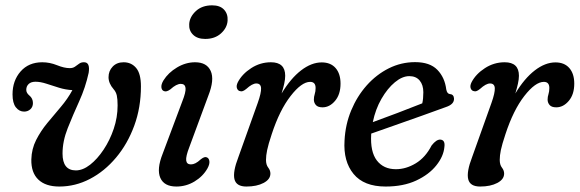

<svg xmlns="http://www.w3.org/2000/svg" viewBox="-20 -690 2174 720"><path d="M508.5 -366Q508.5 -287 483.5 -218.8Q458.5 -150.5 415.2 -99Q372 -47.5 317.2 -19Q262.5 9.5 202.5 9.5Q151 9.5 123.8 -16.5Q96.5 -42.5 97.5 -92Q98.5 -131.5 115.5 -165Q132.5 -198.5 157.5 -228.8Q182.5 -259 208 -289Q233.5 -319 251.5 -352Q225.5 -353.5 200.8 -361.2Q176 -369 153.8 -376.2Q131.5 -383.5 113 -383.5Q96.5 -383.5 87.5 -375Q78.5 -366.5 78.5 -353Q78.5 -341.5 90 -332Q103.5 -321 103.5 -303.5Q103.5 -289 93.8 -280.2Q84 -271.5 70.5 -271.5Q52 -271.5 39.5 -287.5Q27 -303.5 27 -336Q27 -387.5 57.2 -422Q87.5 -456.5 138.5 -456.5Q166.5 -456.5 193.8 -445.5Q221 -434.5 241.5 -434.5Q253.5 -434.5 261.2 -440Q269 -445.5 276.8 -451.2Q284.5 -457 296 -456.5Q318.5 -456 312.5 -417Q300.5 -362 277 -310.2Q253.5 -258.5 234 -209.5Q214.5 -160.5 214.5 -114Q214.5 -51 264.5 -51Q290.5 -51 317.8 -72.2Q345 -93.5 368.5 -128.8Q392 -164 406.5 -207Q421 -250 421 -294.5Q421 -318.5 418 -332Q415 -345.5 406 -355.5Q387 -377.5 387 -400.5Q387 -424 402.5 -440.2Q418 -456.5 443.5 -456.5Q472.5 -456.5 490.5 -435.2Q508.5 -414 508.5 -366Z M749.5 -544Q720 -544 704 -559.8Q688 -575.5 689.5 -599.5Q691 -626.5 714.2 -648.2Q737.5 -670 775.5 -670Q805 -670 820 -654Q835 -638 833.5 -613Q832 -586 809 -565Q786 -544 749.5 -544ZM689.5 -137Q676.5 -103.5 678.2 -88.5Q680 -73.5 696 -73.5Q704 -73.5 712.8 -77.8Q721.5 -82 733.5 -93Q748 -104.5 756.5 -99.5Q764 -96 765.2 -85Q766.5 -74 758 -58.5Q741 -28.5 709.5 -9.5Q678 9.5 641.5 9.5Q595.5 9.5 581.2 -23Q567 -55.5 590 -113.5L663.5 -309.5Q677.5 -344.5 675.8 -360Q674 -375.5 658 -375.5Q641.5 -375.5 619 -355Q604 -344 594.5 -348.5Q586.5 -351.5 585.2 -362.5Q584 -373.5 593 -388.5Q611 -417.5 643.8 -437Q676.5 -456.5 711.5 -456.5Q755.5 -456.5 770.2 -423.8Q785 -391 761 -330.5Z M881.5 -348Q872.5 -349 868.8 -358.5Q865 -368 872 -382Q888 -412.5 922 -434.5Q956 -456.5 996 -456.5Q1049.5 -456.5 1049.5 -406Q1049.5 -393 1045.8 -376Q1042 -359 1036 -339.5Q1070 -396 1109 -426Q1148 -456 1186.5 -456Q1220 -456 1238.5 -434.8Q1257 -413.5 1257 -376.5Q1257 -336 1236.5 -311.8Q1216 -287.5 1189.5 -287.5Q1172 -287.5 1164.5 -296.2Q1157 -305 1157 -316.5Q1157 -327 1160.2 -337Q1163.5 -347 1163.5 -360Q1163.5 -383 1143 -383Q1111 -383 1069.8 -330Q1028.5 -277 999 -187Q986 -148 981.8 -127.2Q977.5 -106.5 977.5 -90.5Q977.5 -72 985.8 -61.5Q994 -51 994 -39Q994 -17.5 968.5 -4Q943 9.5 904 9.5Q866 9.5 859.2 -18Q852.5 -45.5 874 -101L946.5 -304Q960 -342 959 -359.5Q958 -377 941 -377Q926 -377 903.5 -356.5Q889.5 -345 881.5 -348Z M1646.5 -139Q1643.5 -104 1616.2 -69.8Q1589 -35.5 1540.8 -13Q1492.5 9.5 1426 9.5Q1344.5 9.5 1305.8 -37.8Q1267 -85 1272 -163Q1275 -223 1297 -276Q1319 -329 1355.2 -369.8Q1391.5 -410.5 1438 -433.8Q1484.5 -457 1536.5 -457Q1592 -457 1620 -428.2Q1648 -399.5 1653.5 -354.5Q1656.5 -339 1666 -337.5Q1681.5 -336.5 1682.5 -321Q1684 -299 1652 -288.5Q1614 -274.5 1562 -256Q1510 -237.5 1458.8 -219.5Q1407.5 -201.5 1372 -189V-187Q1368 -121 1393.2 -88.2Q1418.5 -55.5 1464.5 -55.5Q1502.5 -55.5 1539 -77.5Q1575.5 -99.5 1598.5 -144.5Q1616.5 -167.5 1631.5 -166.5Q1650 -165 1646.5 -139ZM1515 -404.5Q1488.5 -404.5 1460.8 -381.5Q1433 -358.5 1410.5 -319.5Q1388 -280.5 1378 -232Q1418 -246.5 1470.8 -266.5Q1523.5 -286.5 1563.5 -302.5Q1567.5 -319 1567.5 -344Q1567.5 -371.5 1553.8 -388Q1540 -404.5 1515 -404.5Z M1758 -348Q1749 -349 1745.2 -358.5Q1741.5 -368 1748.5 -382Q1764.5 -412.5 1798.5 -434.5Q1832.5 -456.5 1872.5 -456.5Q1926 -456.5 1926 -406Q1926 -393 1922.2 -376Q1918.5 -359 1912.5 -339.5Q1946.5 -396 1985.5 -426Q2024.5 -456 2063 -456Q2096.5 -456 2115 -434.8Q2133.5 -413.5 2133.5 -376.5Q2133.5 -336 2113 -311.8Q2092.5 -287.5 2066 -287.5Q2048.5 -287.5 2041 -296.2Q2033.5 -305 2033.5 -316.5Q2033.5 -327 2036.8 -337Q2040 -347 2040 -360Q2040 -383 2019.5 -383Q1987.5 -383 1946.2 -330Q1905 -277 1875.5 -187Q1862.5 -148 1858.2 -127.2Q1854 -106.5 1854 -90.5Q1854 -72 1862.2 -61.5Q1870.5 -51 1870.5 -39Q1870.5 -17.5 1845 -4Q1819.5 9.5 1780.5 9.5Q1742.5 9.5 1735.8 -18Q1729 -45.5 1750.5 -101L1823 -304Q1836.5 -342 1835.5 -359.5Q1834.5 -377 1817.5 -377Q1802.5 -377 1780 -356.5Q1766 -345 1758 -348Z"/></svg>

Font: Fraunces 72pt S100
Style: Italic
Weight: 400
Italic angle: -16°
Version: Version 1.000; ttfautohint (v1.8.3)